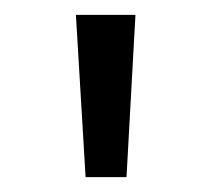

<svg xmlns="http://www.w3.org/2000/svg" viewBox="-20 -765 285 258"><path d="M82 -745H162L150 -527H95Z"/></svg>

Font: Evergrow Sans 
Style: Regular
Weight: 400
Foundry: 10Web
Version: Version 1.000